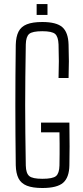

<svg xmlns="http://www.w3.org/2000/svg" viewBox="-20 -913 406 938"><path d="M187 5.5Q139.5 5.5 111.2 -5.8Q83 -17 70.5 -41.5Q58 -66 57 -105.5Q56 -183.5 55.5 -256Q55 -328.5 55 -399.8Q55 -471 55.5 -543.5Q56 -616 57 -694Q58 -734 70.5 -758.5Q83 -783 111 -794.2Q139 -805.5 186.5 -805.5Q256 -805.5 284.8 -780Q313.5 -754.5 315 -694.5Q316.5 -649.5 316.5 -613.8Q316.5 -578 315 -532H266Q267.5 -578.5 267.5 -614.2Q267.5 -650 266 -696Q264.5 -734 249.2 -747.2Q234 -760.5 186.5 -760.5Q138 -760.5 122.5 -747.2Q107 -734 106 -696Q104.5 -610 103.8 -538.5Q103 -467 103 -400Q103 -333 103.8 -261.5Q104.5 -190 106 -104Q107 -66.5 122.8 -53Q138.5 -39.5 187 -39.5Q238 -39.5 253.8 -53Q269.5 -66.5 270.5 -104Q271 -134.5 271.2 -160Q271.5 -185.5 271.2 -211Q271 -236.5 270.5 -266.5H180.5V-314H319Q320 -244 320 -197.8Q320 -151.5 319 -105.5Q318 -46 288.5 -20.2Q259 5.5 187 5.5ZM159 -840V-893H212V-840Z"/></svg>

Font: Big Shoulders Text Thin ExtraLight
Style: Regular
Weight: 250
Version: Version 2.002